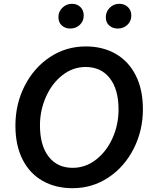

<svg xmlns="http://www.w3.org/2000/svg" viewBox="-20 -976 782 1009"><path d="M61 -316Q61 -429 109.5 -524.5Q158 -620 242.5 -676Q327 -732 431 -732Q520 -732 588 -693Q656 -654 693.5 -579.5Q731 -505 731 -402Q731 -290 682.5 -194.5Q634 -99 549.5 -43Q465 13 361 13Q272 13 204 -25.5Q136 -64 98.5 -138Q61 -212 61 -316ZM603 -401Q603 -506 557 -565Q511 -624 430 -624Q363 -624 308 -581Q253 -538 221.5 -467Q190 -396 190 -317Q190 -212 235.5 -153Q281 -94 362 -94Q429 -94 484.5 -137Q540 -180 571.5 -250.5Q603 -321 603 -401ZM287 -886Q287 -915 308 -935.5Q329 -956 359 -956Q385 -956 402.5 -939Q420 -922 420 -894Q420 -865 399.5 -845.5Q379 -826 349 -826Q323 -826 305 -842Q287 -858 287 -886ZM536 -886Q536 -914 556.5 -935Q577 -956 607 -956Q634 -956 652 -939Q670 -922 670 -894Q670 -865 649.5 -845.5Q629 -826 599 -826Q572 -826 554 -842Q536 -858 536 -886Z"/></svg>

Font: Nebula Sans Semibold
Style: Regular
Weight: 600
Italic angle: -9°
Designer: Paul D. Hunt for Adobe (as Source Sans)
Foundry: Nebula Entertainment & Broadcasting LLC
Version: Version 1.010